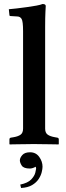

<svg xmlns="http://www.w3.org/2000/svg" viewBox="-20 -718 329 957"><path d="M130 41Q159 41 175.5 64Q192 87 192 113Q192 123 188 140Q184 157 172.5 174.5Q161 192 140 204.5Q119 217 85 219L81 202Q119 194 135.5 176.5Q152 159 156 142.5Q160 126 160 123Q160 119 158 113Q142 122 129 122Q98 122 88.5 107.5Q79 93 79 81Q79 69 91 55Q103 41 130 41ZM95 -563Q95 -612 87.5 -624Q80 -636 65 -636L33 -638Q27 -638 27 -643L24 -672Q39 -673 63.5 -676Q88 -679 114 -682.5Q140 -686 161.5 -690Q183 -694 192 -698Q208 -698 208 -688Q208 -688 206.5 -660Q205 -632 205 -583V-77Q205 -56 217.5 -47Q230 -38 254 -34L265 -32Q273 -31 273 -23V0L271 2Q271 2 257.5 1.5Q244 1 224 1Q204 1 183.5 0.5Q163 0 148 0Q135 0 115 0.5Q95 1 75.5 1Q56 1 42.5 1.5Q29 2 29 2L27 0V-23Q27 -31 35 -32L47 -34Q71 -38 83 -47Q95 -56 95 -77Z"/></svg>

Font: Libertinus Serif SemiBold
Style: Regular
Weight: 600
Designer: Philipp H. Poll, Khaled Hosny
Foundry: Caleb Maclennan
Version: Version 7.051;RELEASE